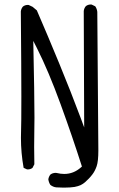

<svg xmlns="http://www.w3.org/2000/svg" viewBox="-20 -786 540 873"><path d="M235.8 65.9Q254.4 66.9 262.5 66.9Q270.5 66.9 278.3 66.9Q286.1 66.9 298.3 66.2Q310.5 65.4 319.1 64Q327.6 62.5 334.2 60.3Q340.8 58.1 346.7 55.7Q358.4 49.8 366.7 42.5Q375 35.2 383.5 26.4Q392.1 17.6 399.9 7.3Q411.6 -7.8 419.4 -30Q427.2 -52.2 427.2 -101.6L422.4 -731.9Q420.9 -746.1 413.1 -757.3L397 -765.1Q395 -765.6 393.6 -765.6Q379.4 -765.6 370.1 -757.8Q362.3 -748.5 360.8 -735.8L362.8 -206.5L346.7 -250Q303.7 -365.2 249.8 -496.3Q195.8 -627.4 147.5 -738.8L128.4 -754.9L110.8 -763.2Q108.9 -763.7 107.4 -763.7Q93.3 -763.7 84 -755.9Q76.2 -746.6 74.7 -733.9Q77.1 -470.2 77.1 -346.7Q77.1 -223.1 75.7 -186Q75.2 -172.9 75.2 -159.7Q75.2 -90.3 87.4 -22.9L102.1 -16.1Q104 -15.6 105.5 -15.6Q119.1 -15.6 127.9 -22.9L136.2 -39.1Q135.3 -78.6 135.3 -118.4Q135.3 -158.2 136 -188.2Q136.7 -218.3 136.7 -251Q136.7 -349.6 131.3 -600.1L147.9 -567.4Q201.2 -461.4 255.4 -312.5Q309.6 -163.6 352.5 -28.8L348.1 -24.9Q314.5 4.9 272 4.9Q255.9 4.9 237.8 0.5Q235.4 0 233.4 0Q219.2 0 209 7.8Q201.7 17.1 199.7 29.3Q201.7 43.5 209 54.7Q221.7 64.5 235.8 65.9Z"/></svg>

Font: NaikaiFont
Style: Light
Weight: 300
Version: Version 1.89